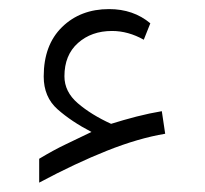

<svg xmlns="http://www.w3.org/2000/svg" viewBox="-20 -363 445 416"><path d="M178.2 -77.1Q134.8 -99.6 104.7 -126.2Q74.7 -152.8 74.7 -197.3Q74.7 -265.6 114.5 -304.4Q154.3 -343.3 216.3 -343.3Q269 -343.3 305.7 -312.5L291.5 -276.9Q257.8 -295.9 222.7 -295.9Q178.2 -295.9 148.9 -269.8Q119.6 -243.7 119.6 -197.8Q119.6 -164.1 148.7 -139.2Q177.7 -114.3 220.7 -94.7Q247.1 -103 275.6 -110.4Q304.2 -117.7 330.6 -122.1L337.9 -73.2Q279.8 -63.5 211.7 -36.4Q143.6 -9.3 64.9 32.7V-19Q96.7 -38.1 121.8 -50Q147 -62 178.2 -77.1Z"/></svg>

Font: Vazir Thin
Style: Thin
Weight: 100
Designer: Saber Rastikerdar
Foundry: Saber Rastikerdar
Version: Version 30.0.0